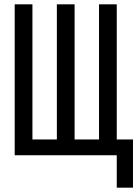

<svg xmlns="http://www.w3.org/2000/svg" viewBox="-20 -718 640 888"><path d="M520 0H48V-698H130V-73H243V-698H325V-73H438V-698H520V-73H595V150H520Z"/></svg>

Font: Lilex Nerd Font
Style: Regular
Weight: 400
Designer: Mike Abbink, Paul van der Laan, Pieter van Rosmalen, Mikhael Khrustik
Foundry: Mikhael Khrustik
Version: Version 2.400; ttfautohint (v1.8.4.7-5d5b);Nerd Fonts 3.3.0